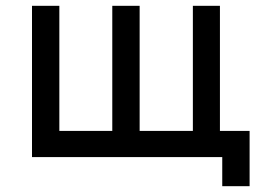

<svg xmlns="http://www.w3.org/2000/svg" viewBox="-20 -540 930 660"><path d="M838 100V-90H736V-520H643V-90H460V-520H366V-90H184V-520H90V0H744V100Z"/></svg>

Font: Grotesk 02 Mince
Style: Bold
Weight: 400
Designer: Frank Adebiaye, contributions by Jérémy Landes, Ariel Martín Pérez
Foundry: Velvetyne Type Foundry
Version: Version 3.000;Glyphs 3.1.2 (3150)